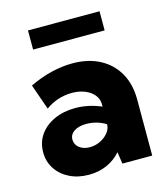

<svg xmlns="http://www.w3.org/2000/svg" viewBox="-106 -777 761 871"><g transform="rotate(-15 274.0 -342.0)"><path d="M503.9 0H363.8L355.5 -55.7Q328.6 -24.4 290 -7.3Q251.5 9.8 205.1 9.8Q154.3 9.8 114.7 -9.8Q75.2 -29.3 52.5 -63.7Q29.8 -98.1 29.8 -142.1Q29.8 -188.5 54.4 -223.6Q79.1 -258.8 122.6 -278.8Q166 -298.8 221.7 -298.8Q253.4 -298.8 284.4 -292Q315.4 -285.2 343.8 -272.9V-283.2Q343.8 -309.1 328.1 -328.1Q312.5 -347.2 285.6 -358.2Q258.8 -369.1 224.6 -369.1Q190.9 -369.1 159.2 -358.6Q127.4 -348.1 101.1 -328.6L59.1 -448.2Q110.8 -473.1 162.4 -485.6Q213.9 -498 261.7 -498Q335.4 -498 389.9 -469.2Q444.3 -440.4 474.1 -387.9Q503.9 -335.4 503.9 -263.7ZM241.2 -109.9Q266.1 -109.9 289.3 -120.8Q312.5 -131.8 327.4 -149.9Q342.3 -168 342.8 -188.5V-190.4Q323.2 -203.1 299.3 -209.7Q275.4 -216.3 251.5 -216.3Q215.8 -216.3 194.3 -201.9Q172.9 -187.5 172.9 -163.6Q172.9 -148.4 181.6 -136Q190.4 -123.5 206.1 -116.7Q221.7 -109.9 241.2 -109.9ZM442.4 -604.5H106.4V-694.3H442.4Z"/></g></svg>

Font: Kumbh Sans ExtraBold
Style: Regular
Weight: 800
Version: Version 1.005